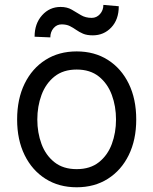

<svg xmlns="http://www.w3.org/2000/svg" viewBox="-20 -766 637 797"><path d="M298.3 11.4Q224.4 11.4 168.9 -23.8Q113.3 -58.9 82.2 -122.2Q51.1 -185.4 51.1 -269.9Q51.1 -355.1 82.2 -418.7Q113.3 -482.2 168.9 -517.4Q224.4 -552.6 298.3 -552.6Q372.2 -552.6 427.7 -517.4Q483.3 -482.2 514.4 -418.7Q545.5 -355.1 545.5 -269.9Q545.5 -185.4 514.4 -122.2Q483.3 -58.9 427.7 -23.8Q372.2 11.4 298.3 11.4ZM298.3 -63.9Q354.4 -63.9 390.6 -92.7Q426.8 -121.4 444.2 -168.3Q461.6 -215.2 461.6 -269.9Q461.6 -324.6 444.2 -371.8Q426.8 -419 390.6 -448.2Q354.4 -477.3 298.3 -477.3Q242.2 -477.3 206 -448.2Q169.7 -419 152.3 -371.8Q134.9 -324.6 134.9 -269.9Q134.9 -215.2 152.3 -168.3Q169.7 -121.4 206 -92.7Q242.2 -63.9 298.3 -63.9ZM188.9 -610.8 123.6 -613.6Q123.6 -668 154.7 -702.6Q185.7 -737.2 231.5 -737.2Q258.5 -737.2 277.9 -725.9Q297.2 -714.5 316.2 -703.1Q335.2 -691.8 360.8 -691.8Q381 -691.8 395.1 -707.6Q409.1 -723.4 409.1 -745.7L473 -740.1Q473 -684.7 441.9 -652Q410.9 -619.3 365.1 -619.3Q340.6 -619.3 324.6 -626.2Q308.6 -633.2 296.2 -642Q283.7 -650.9 269.9 -657.8Q256 -664.8 235.8 -664.8Q215.6 -664.8 202.2 -649Q188.9 -633.2 188.9 -610.8Z"/></svg>

Font: Inter Zeller
Style: Regular
Weight: 400
Designer: Rasmus Andersson; Joe Bland
Foundry: zeller
Version: Version 3.015;git-dec3a8cb1